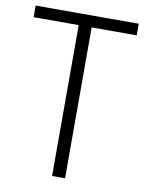

<svg xmlns="http://www.w3.org/2000/svg" viewBox="-82 -772 630 831"><g transform="rotate(10 233.5 -357.0)"><path d="M262 0V-663H460V-714H7V-663H205V0Z"/></g></svg>

Font: Noto Sans Armenian SemiCondensed Light
Style: Regular
Weight: 300
Width: 4
Designer: Monotype Design Team
Foundry: Monotype Imaging Inc.
Version: Version 2.008